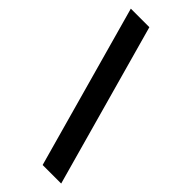

<svg xmlns="http://www.w3.org/2000/svg" viewBox="-282 -831 996 996"><g transform="rotate(45 216.0 -332.5)"><path d="M409 116H273L23 -781H159Z"/></g></svg>

Font: DM Sans 12pt ExtraBold
Style: Regular
Weight: 800
Version: Version 4.004;gftools[0.9.30]